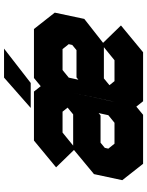

<svg xmlns="http://www.w3.org/2000/svg" viewBox="91 -819 728 950"><g transform="rotate(-90 455.0 -344.0)"><path d="M119.5 0 38.5 -103 68.5 -243 188 -342 102 -430.5 234.5 -540H477L503.5 -506.5L544 -540H786.5L867.5 -437L836.5 -291L718 -198L804 -109.5L671.5 0H429L402.5 -33.5L362 0ZM377.5 -398.5H274L209.5 -346H364L397.5 -373.5ZM535.5 -320 547 -329.5H682L707.5 -350.5L711.5 -368L687 -398.5H583.5L546 -368ZM219 -141.5H322.5L360 -172L370.5 -220L359 -210.5H224L198.5 -189.5L194.5 -172ZM632 -141.5 696.5 -194H542L508.5 -166.5L528.5 -141.5ZM431 -163 469.5 -344.5 426 -141.5ZM396 -556 546 -688H689.5L519.5 -556Z"/></g></svg>

Font: Tourney Expanded Black
Style: Italic
Weight: 900
Width: 7
Italic angle: -12°
Designer: Tyler Finck
Foundry: Etcetera Type Co
Version: Version 1.010; ttfautohint (v1.8.3)